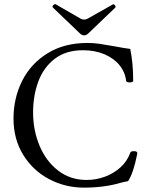

<svg xmlns="http://www.w3.org/2000/svg" viewBox="-20 -881 696 915"><path d="M44.4 -315.9Q44.4 -413.6 85.7 -495.8Q127 -578.1 206.8 -627.2Q286.6 -676.3 396.5 -676.3Q425.3 -676.3 452.9 -672.4Q480.5 -668.5 523.9 -660.6Q574.7 -650.9 600.6 -647.9Q614.7 -581.5 614.7 -496.1Q614.7 -492.2 609.9 -490.2Q605 -488.3 598.1 -488.3Q591.3 -488.3 586.4 -490.2Q581.5 -492.2 581.1 -495.1Q576.7 -536.6 549.6 -570.1Q522.5 -603.5 477.3 -622.6Q432.1 -641.6 375.5 -641.6Q293.5 -641.6 240.2 -600.3Q187 -559.1 162.4 -491.9Q137.7 -424.8 137.7 -345.2Q137.7 -260.3 168.5 -186.5Q199.2 -112.8 257.1 -68.1Q314.9 -23.4 392.6 -23.4Q437.5 -23.4 479.7 -38.8Q522 -54.2 554.4 -83.7Q586.9 -113.3 601.6 -154.8Q602.5 -157.7 607.4 -159.2Q612.3 -160.6 618.2 -160.6Q628.4 -160.6 631.3 -157.7Q634.3 -154.8 634.3 -149.4Q616.2 -56.6 590.3 -17.6Q571.3 -14.6 552.7 -9.3Q517.1 1.5 472.7 7.3Q428.2 13.2 380.4 13.2Q291 13.2 214.1 -27.3Q137.2 -67.9 90.8 -142.8Q44.4 -217.8 44.4 -315.9ZM359.4 -723.1 232.4 -844.7Q230 -847.2 230 -849.6Q230 -852.5 234.4 -856.9Q238.8 -861.3 242.2 -861.3Q244.6 -861.3 246.6 -859.9L364.3 -792Q372.6 -787.6 380.9 -787.6Q389.2 -787.6 397.5 -792L517.6 -859.9Q519.5 -860.8 520.5 -860.8Q523.4 -860.8 527.3 -856Q530.8 -852.5 530.8 -848.6Q530.8 -846.2 529.3 -844.7L402.3 -723.1Q391.6 -712.4 380.9 -712.4Q370.1 -712.4 359.4 -723.1Z"/></svg>

Font: JuniusX
Style: Regular
Weight: 400
Designer: Peter S. Baker
Foundry: Briery Creek Software
Version: Version 1.004